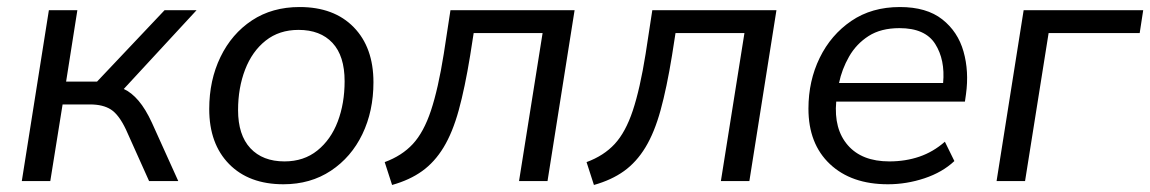

<svg xmlns="http://www.w3.org/2000/svg" viewBox="-20 -515 3271 546"><path d="M42 0 119 -486H200L168 -283H256L448 -486H539L332 -262Q354 -252 374 -228.5Q394 -205 412 -166L487 0H404L338 -147Q318 -189 295.5 -203.5Q273 -218 236 -218H158L123 0Z M786 9Q688 9 631.5 -48.5Q575 -106 575 -205Q575 -287 607 -353Q639 -419 696.5 -457Q754 -495 832 -495Q930 -495 986 -437.5Q1042 -380 1042 -281Q1042 -199 1010.5 -133.5Q979 -68 921 -29.5Q863 9 786 9ZM789 -56Q844 -56 882.5 -87Q921 -118 940.5 -169.5Q960 -221 960 -284Q960 -356 925.5 -393Q891 -430 829 -430Q774 -430 735.5 -399.5Q697 -369 677 -317Q657 -265 657 -202Q657 -131 692 -93.5Q727 -56 789 -56Z M1095 11 1074 -54Q1123 -72 1154 -105.5Q1185 -139 1205.5 -200.5Q1226 -262 1242 -362L1261 -486H1614L1537 0H1456L1523 -421H1327L1317 -357Q1302 -265 1284.5 -201.5Q1267 -138 1241.5 -96Q1216 -54 1180.5 -28.5Q1145 -3 1095 11Z M1669 11 1648 -54Q1697 -72 1728 -105.5Q1759 -139 1779.5 -200.5Q1800 -262 1816 -362L1835 -486H2188L2111 0H2030L2097 -421H1901L1891 -357Q1876 -265 1858.5 -201.5Q1841 -138 1815.5 -96Q1790 -54 1754.5 -28.5Q1719 -3 1669 11Z M2505 9Q2401 9 2340 -48.5Q2279 -106 2279 -206Q2279 -285 2311 -350.5Q2343 -416 2401 -455.5Q2459 -495 2539 -495Q2615 -495 2659.5 -460Q2704 -425 2720 -368.5Q2736 -312 2727 -247L2724 -226H2358Q2351 -148 2391 -102Q2431 -56 2509 -56Q2555 -56 2594.5 -69.5Q2634 -83 2667 -112L2694 -57Q2660 -25 2609 -8Q2558 9 2505 9ZM2538 -435Q2485 -435 2450 -412.5Q2415 -390 2394.5 -354Q2374 -318 2366 -279H2662Q2668 -345 2639.5 -390Q2611 -435 2538 -435Z M2814 0 2891 -486H3231L3221 -421H2962L2895 0Z"/></svg>

Font: Nunito Sans
Style: Italic
Weight: 400
Italic angle: -9°
Designer: Vernon Adams
Foundry: Vernon Adams
Version: Version 3.006; ttfautohint (v1.8.3)